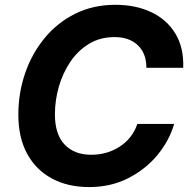

<svg xmlns="http://www.w3.org/2000/svg" viewBox="-20 -757 780 787"><path d="M345.2 9.8Q258.3 9.8 193.1 -25.1Q127.9 -60.1 91.6 -126.2Q55.2 -192.4 55.2 -287.1Q55.2 -376 83 -456.8Q110.8 -537.6 162.8 -600.8Q214.8 -664.1 288.3 -700.7Q361.8 -737.3 452.6 -737.3Q536.6 -737.3 600.3 -707Q664.1 -676.8 699 -619.1Q733.9 -561.5 731 -479H580.1Q580.1 -538.1 544.9 -571.5Q509.8 -605 449.7 -605Q390.1 -605 344.5 -577.1Q298.8 -549.3 267.8 -502.9Q236.8 -456.5 220.9 -400.6Q205.1 -344.7 205.1 -288.1Q205.1 -206.1 245.1 -164.3Q285.2 -122.6 353.5 -122.6Q418.9 -122.6 470.7 -156Q522.5 -189.5 543 -249H693.8Q674.3 -181.2 626 -122.3Q577.6 -63.5 506.1 -26.9Q434.6 9.8 345.2 9.8Z"/></svg>

Font: Inter
Style: Bold Italic
Weight: 700
Italic angle: -9.39999°
Designer: Rasmus Andersson
Foundry: rsms
Version: Version 4.001;git-9221beed3